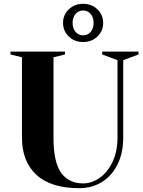

<svg xmlns="http://www.w3.org/2000/svg" viewBox="-20 -970 750 1005"><path d="M95 -250V-670L35 -685V-700H320V-685L260 -670V-250Q260 -121 300 -65.5Q340 -10 415 -10Q461 -10 502.5 -39.5Q544 -69 569.5 -123.5Q595 -178 595 -250V-655L515 -685V-700H705V-685L625 -655V-250Q625 -169 595 -109Q565 -49 513 -17Q461 15 395 15Q247 15 171 -54.5Q95 -124 95 -250ZM310 -850Q310 -892 340 -921Q370 -950 415 -950Q460 -950 490 -921Q520 -892 520 -850Q520 -808 490 -779Q460 -750 415 -750Q370 -750 340 -779Q310 -808 310 -850ZM470 -850Q470 -879 454.5 -897Q439 -915 415 -915Q391 -915 375.5 -897Q360 -879 360 -850Q360 -821 375.5 -803Q391 -785 415 -785Q439 -785 454.5 -803Q470 -821 470 -850Z"/></svg>

Font: Yeseva One
Style: Regular
Weight: 400
Designer: Jovanny Lemonad
Foundry: Jovanny Lemonad
Version: Version 2.000